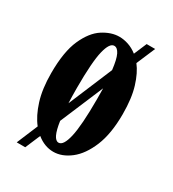

<svg xmlns="http://www.w3.org/2000/svg" viewBox="-154 -645 704 783"><g transform="rotate(30 198.0 -254.0)"><path d="M47 52 88.5 -47Q61.5 -81 44.5 -135Q27.5 -189 27.5 -263.5Q27.5 -364 53.5 -422.2Q79.5 -480.5 118.2 -505.5Q157 -530.5 195 -530.5Q216 -530.5 237.8 -523.2Q259.5 -516 280 -500L305.5 -560H345.5L308 -472Q332.5 -440.5 348.2 -389.5Q364 -338.5 364 -263.5Q364 -171.5 338.8 -110.5Q313.5 -49.5 274.5 -19.2Q235.5 11 195 11Q153.5 11 117 -18.5L87 52ZM148.5 -263.5Q148.5 -224.5 150 -191.5L236.5 -397.5Q231 -445.5 220.5 -466.8Q210 -488 195 -488Q173.5 -488 161 -437Q148.5 -386 148.5 -263.5ZM195 -32Q217.5 -32 230 -86.2Q242.5 -140.5 242.5 -263.5Q242.5 -291 242 -315L156.5 -112.5Q168 -32 195 -32Z"/></g></svg>

Font: Imbue 10pt
Style: Bold
Weight: 700
Designer: Tyler Finck
Foundry: Etcetera Type Company
Version: Version 1.102; ttfautohint (v1.8.3)